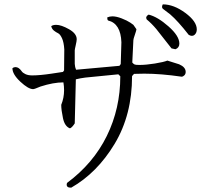

<svg xmlns="http://www.w3.org/2000/svg" viewBox="-20 -790 960 881"><path d="M727 -770Q777 -770 830 -731Q883 -692 883 -655Q883 -639 872.5 -630Q862 -621 846 -630Q796 -694 761 -724L727 -750Q720 -757 727 -770ZM662 -723Q703 -713 753 -669Q803 -625 803 -590Q803 -571 785 -564L767 -568L697 -657Q675 -683 653 -701Q646 -714 662 -723ZM587 -503Q593 -496 598 -494Q603 -492 620 -492Q650 -492 690.5 -498.5Q731 -505 748 -512L802 -495Q832 -482 832 -460Q832 -450 825.5 -444Q819 -438 814 -438Q718 -452 642 -452Q617 -452 595 -451L586 -441Q586 -263 506 -130Q426 3 307 71Q286 72 286 57Q286 53 288 49Q408 -40 470 -166Q532 -292 532 -440L523 -449L371 -434Q348 -431 328 -426L323 -224Q311 -205 301 -201Q277 -210 269 -247.5Q261 -285 261 -309Q274 -341 274 -376Q274 -394 271 -412Q225 -412 166 -393Q138 -381 132 -381Q110 -381 73.5 -415Q37 -449 37 -477Q43 -482 50 -482Q60 -482 67.5 -476Q75 -470 79.5 -463Q84 -456 96.5 -450Q109 -444 128 -444Q163 -444 216 -452L269 -460L274 -467L275 -563Q273 -596 264.5 -614.5Q256 -633 246.5 -637.5Q237 -642 227.5 -649.5Q218 -657 215 -670Q223 -676 238 -676Q261 -676 296.5 -656Q332 -636 332 -610Q332 -602 327.5 -582.5Q323 -563 323 -559V-497Q324 -481 329 -470L528 -488L534 -496L537 -596Q534 -682 476 -696Q472 -699 472 -710Q483 -715 496 -715Q514 -715 538.5 -705.5Q563 -696 578 -686L592 -676L606 -656Q606 -651 599 -631Q592 -611 592 -606Z"/></svg>

Font: cwTeXMing
Style: Medium
Weight: 500
Version: Version 1.17